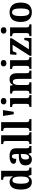

<svg xmlns="http://www.w3.org/2000/svg" viewBox="1977 -2786 818 4813"><g transform="rotate(-90 2386.5 -379.0)"><path d="M232 10Q141 10 91.5 -56.5Q42 -123 42 -267Q42 -412 91.5 -480Q141 -548 231 -548Q283 -548 316 -525.5Q349 -503 368 -468H374Q371 -494 370 -527Q369 -560 369 -585V-645Q369 -687 346.5 -697.5Q324 -708 293 -708H286V-760H512V-124Q512 -78 533.5 -65Q555 -52 587 -52H592V0H409L384 -79H377Q355 -38 321 -14Q287 10 232 10ZM274 -62Q328 -62 348.5 -114Q369 -166 369 -269Q369 -369 348.5 -423Q328 -477 274 -477Q227 -477 207.5 -423Q188 -369 188 -268Q188 -164 207.5 -113Q227 -62 274 -62Z M794 10Q733 10 690.5 -29.5Q648 -69 648 -153Q648 -234 700 -273Q752 -312 856 -315L933 -318V-374Q933 -426 922 -457.5Q911 -489 873 -489Q838 -489 824.5 -459Q811 -429 811 -381Q749 -381 718 -396.5Q687 -412 687 -447Q687 -483 713 -505.5Q739 -528 782.5 -538.5Q826 -549 880 -549Q978 -549 1027.5 -510.5Q1077 -472 1077 -378V-123Q1077 -81 1089 -66.5Q1101 -52 1133 -52H1136V0H961L941 -71H933Q912 -44 894 -26Q876 -8 852.5 1Q829 10 794 10ZM847 -60Q886 -60 909.5 -96Q933 -132 933 -191V-267L892 -264Q837 -260 816 -231.5Q795 -203 795 -148Q795 -60 847 -60Z M1182 0V-52H1193Q1208 -52 1223.5 -56.5Q1239 -61 1249 -76Q1259 -91 1259 -119V-647Q1259 -674 1248 -687Q1237 -700 1221.5 -704Q1206 -708 1193 -708H1182V-760H1403V-119Q1403 -91 1413 -76Q1423 -61 1438 -56.5Q1453 -52 1468 -52H1479V0Z M1511 0V-52H1522Q1537 -52 1552.5 -56.5Q1568 -61 1578 -76Q1588 -91 1588 -119V-647Q1588 -674 1577 -687Q1566 -700 1550.5 -704Q1535 -708 1522 -708H1511V-760H1732V-119Q1732 -91 1742 -76Q1752 -61 1767 -56.5Q1782 -52 1797 -52H1808V0Z M1929 -444 1887 -714H2034L1991 -444Z M2257 -628Q2223 -628 2200 -645Q2177 -662 2177 -698Q2177 -735 2200 -751.5Q2223 -768 2257 -768Q2289 -768 2313.5 -751.5Q2338 -735 2338 -698Q2338 -662 2313.5 -645Q2289 -628 2257 -628ZM2113 0V-52H2123Q2147 -52 2168.5 -64Q2190 -76 2190 -119V-421Q2190 -461 2168.5 -472.5Q2147 -484 2125 -484H2112V-536H2333V-119Q2333 -91 2343 -76Q2353 -61 2368.5 -56.5Q2384 -52 2399 -52H2410V0Z M2444 0V-52H2447Q2479 -52 2499 -64Q2519 -76 2519 -121V-419Q2519 -461 2501 -472.5Q2483 -484 2452 -484H2449V-536H2647L2659 -464H2663Q2689 -515 2723.5 -532Q2758 -549 2806 -549Q2879 -549 2919 -503Q2959 -457 2959 -355V-123Q2959 -76 2974.5 -64Q2990 -52 3021 -52H3024V0H2816V-331Q2816 -395 2800 -431Q2784 -467 2744 -467Q2713 -467 2695 -445Q2677 -423 2669.5 -387Q2662 -351 2662 -310V-117Q2662 -75 2680 -63.5Q2698 -52 2728 -52H2732V0Z M3209 -628Q3175 -628 3152 -645Q3129 -662 3129 -698Q3129 -735 3152 -751.5Q3175 -768 3209 -768Q3241 -768 3265.5 -751.5Q3290 -735 3290 -698Q3290 -662 3265.5 -645Q3241 -628 3209 -628ZM3065 0V-52H3075Q3099 -52 3120.5 -64Q3142 -76 3142 -119V-421Q3142 -461 3120.5 -472.5Q3099 -484 3077 -484H3064V-536H3285V-119Q3285 -91 3295 -76Q3305 -61 3320.5 -56.5Q3336 -52 3351 -52H3362V0Z M3394 0V-41L3670 -472H3542Q3516 -472 3503.5 -456.5Q3491 -441 3481 -401L3475 -377H3418L3430 -536H3834V-493L3557 -64H3715Q3747 -64 3761 -83Q3775 -102 3783 -146L3789 -179H3845L3840 0Z M4031 -628Q3997 -628 3974 -645Q3951 -662 3951 -698Q3951 -735 3974 -751.5Q3997 -768 4031 -768Q4063 -768 4087.5 -751.5Q4112 -735 4112 -698Q4112 -662 4087.5 -645Q4063 -628 4031 -628ZM3887 0V-52H3897Q3921 -52 3942.5 -64Q3964 -76 3964 -119V-421Q3964 -461 3942.5 -472.5Q3921 -484 3899 -484H3886V-536H4107V-119Q4107 -91 4117 -76Q4127 -61 4142.5 -56.5Q4158 -52 4173 -52H4184V0Z M4485 10Q4373 10 4308 -59.5Q4243 -129 4243 -270Q4243 -411 4305 -480Q4367 -549 4488 -549Q4600 -549 4664.5 -480Q4729 -411 4729 -270Q4729 -129 4667 -59.5Q4605 10 4485 10ZM4487 -52Q4540 -52 4561 -107.5Q4582 -163 4582 -270Q4582 -377 4560.5 -431.5Q4539 -486 4486 -486Q4433 -486 4411.5 -431.5Q4390 -377 4390 -270Q4390 -163 4412 -107.5Q4434 -52 4487 -52Z"/></g></svg>

Font: Noto Serif Thai SemiCondensed
Style: Bold
Weight: 700
Width: 4
Designer: Monotype Design Team
Foundry: Monotype Imaging Inc.
Version: Version 2.002; ttfautohint (v1.8.4.7-5d5b)